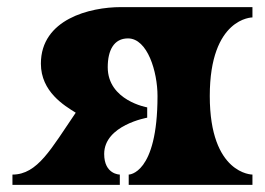

<svg xmlns="http://www.w3.org/2000/svg" viewBox="-20 -520 745 540"><path d="M193 -203C124 -102 86 -29 15 -29V0H317V-29C317 -29 273 -29 273 -87C273 -168 394 -189 394 -189V-218C394 -218 283 -237 283 -331C283 -378 300 -412 340 -412C395 -412 423 -318 423 -250C423 -29 342 -29 342 -29V0H690V-29C690 -29 570 -29 570 -250C570 -471 690 -471 690 -471V-500H320C233 -500 95 -466 95 -341C95 -262 161 -223 193 -203Z"/></svg>

Font: Ouroboros
Style: Regular
Weight: 400
Designer: Ariel Martín Pérez
Foundry: Velvetyne Type Foundry
Version: Version 2.001;hotconv 1.0.109;makeotfexe 2.5.65596